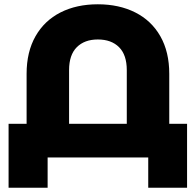

<svg xmlns="http://www.w3.org/2000/svg" viewBox="-20 -734 913 895"><path d="M852 -157V141H671V0H202V141H20V-157H104V-390Q104 -492 145.5 -565Q187 -638 262 -676Q337 -714 436 -714Q535 -714 610.5 -676Q686 -638 727.5 -565Q769 -492 769 -390V-157ZM571 -157V-407Q571 -478 535 -514Q499 -550 436 -550Q374 -550 338 -514Q302 -478 302 -407V-157Z"/></svg>

Font: Montserrat Alternates ExtraBold
Style: Regular
Weight: 800
Designer: Julieta Ulanovsky
Foundry: Julieta Ulanovsky
Version: Version 7.200